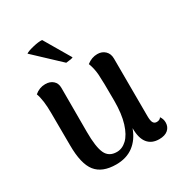

<svg xmlns="http://www.w3.org/2000/svg" viewBox="-175 -851 925 986"><g transform="rotate(-30 287.5 -358.0)"><path d="M556 -47Q556 -20 537.5 -4Q519 12 485 12Q441 12 417.5 -17Q394 -46 394 -104V-106Q373 -48 331.5 -17Q290 14 229 14Q147 14 109.5 -33Q72 -80 72 -191L71 -382Q71 -459 55 -502Q83 -526 118 -526Q146 -526 163.5 -510.5Q181 -495 181 -468V-207Q181 -117 199 -78.5Q217 -40 264 -40Q296 -40 323 -65.5Q350 -91 366.5 -144Q383 -197 383 -275Q383 -393 380 -431.5Q377 -470 364 -503Q393 -526 427 -526Q454 -526 472 -509Q490 -492 490 -463L491 -122Q491 -94 497.5 -82.5Q504 -71 518 -71Q536 -71 544 -84Q556 -67 556 -47ZM218 -730 309 -575Q302 -570 267 -567L118 -707Q128 -715 163 -723.5Q198 -732 218 -730Z"/></g></svg>

Font: Arima Madurai
Style: Bold
Weight: 700
Designer: Joana Correia and Natanael Gama
Foundry: NDISCOVER
Version: Version 1.019